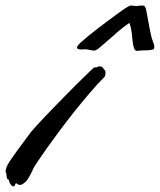

<svg xmlns="http://www.w3.org/2000/svg" viewBox="-124 -652 571 686"><path d="M250 -401.9Q251.5 -400.9 252.2 -397.9Q252.9 -395 252.9 -391.1Q252.9 -387.2 252.2 -383.3Q251.5 -379.4 249 -377Q223.6 -351.6 195.6 -318.6Q167.5 -285.6 139.9 -251Q112.3 -216.3 87.2 -182.4Q62 -148.4 42.2 -120.6Q22.5 -92.8 9.8 -73.7Q-2.9 -54.7 -4.9 -49.8Q-6.3 -46.4 -9.5 -39.8Q-12.7 -33.2 -16.6 -25.9Q-20.5 -18.6 -24.2 -12.7Q-27.8 -6.8 -29.8 -4.9Q-37.6 2.4 -43 5.6Q-48.3 8.8 -53.2 8.8Q-57.6 8.8 -60.8 5.9Q-64 2.9 -66.9 2.9Q-67.9 2.9 -68.6 4.6Q-69.3 6.3 -70.3 8.5Q-71.3 10.7 -72.5 12.5Q-73.7 14.2 -76.2 14.2Q-78.1 14.2 -79.1 13.2Q-85 9.3 -87.4 5.1Q-89.8 1 -90.8 -2.2Q-91.8 -5.4 -92 -7.6Q-92.3 -9.8 -92.8 -9.8Q-97.7 -10.7 -99.4 -16.6Q-101.1 -22.5 -101.1 -30.8Q-101.1 -32.7 -102.5 -34.2Q-104 -35.6 -104 -40Q-104 -44.9 -100.1 -56.2Q-97.2 -64 -86.7 -79.6Q-76.2 -95.2 -63 -113.3Q-49.8 -131.3 -36.4 -149.2Q-22.9 -167 -14.2 -179.2Q-9.8 -185.1 2 -198Q13.7 -210.9 29.8 -228Q45.9 -245.1 65.2 -264.9Q84.5 -284.7 104 -304.7Q123.5 -324.7 142.1 -343.3Q160.6 -361.8 175.8 -376.5Q190.9 -391.1 200.7 -400.6Q210.4 -410.2 212.9 -411.1H215.8Q218.3 -411.1 220.7 -411.4Q223.1 -411.6 226.1 -414.1Q227.5 -414.1 229 -414.6Q230.5 -415 231.9 -415Q234.4 -415 237.1 -414.3Q239.7 -413.6 242.2 -411.1Q246.6 -407.2 246.1 -406Q245.6 -404.8 250 -401.9ZM321.3 -621.1Q326.7 -624 333.3 -628.2Q339.8 -632.3 344.2 -632.3Q346.7 -632.3 354.2 -631.3Q361.8 -630.4 364.3 -630.4Q365.7 -630.4 372.3 -631.3Q378.9 -632.3 380.4 -632.3Q381.3 -632.3 386.2 -632.1Q391.1 -631.8 392.1 -630.4Q395 -626 396.2 -623.5Q397.5 -621.1 398.9 -613.3Q400.4 -605.5 403.3 -589.6Q406.2 -573.7 412.1 -543Q416.5 -518.6 421.9 -505.4Q427.2 -492.2 427.2 -484.4Q427.2 -480 426.3 -478Q425.8 -476.6 422.4 -475.3Q418.9 -474.1 414.1 -473.4Q409.2 -472.7 404.5 -472.4Q399.9 -472.2 397 -472.2Q388.7 -472.2 381.3 -471.7Q374 -471.2 367.2 -470.2Q358.4 -470.2 355 -479.2Q351.6 -488.3 350.1 -502.7Q348.6 -517.1 346.7 -534.9Q344.7 -552.7 338.4 -570.3Q319.3 -557.6 299.6 -540.8Q279.8 -523.9 262.5 -508.3Q245.1 -492.7 231.9 -481.9Q218.8 -471.2 212.4 -471.2Q210.4 -471.2 207 -471.7Q203.6 -472.2 200.2 -472.9Q196.8 -473.6 193.6 -474.1Q190.4 -474.6 189 -475.1Q187.5 -475.1 185.1 -475.6Q182.6 -476.1 181.2 -476.1Q178.2 -476.1 174.8 -475.6Q171.4 -475.1 168 -475.1Q162.1 -475.1 156.7 -476.3Q151.4 -477.5 151.4 -481.9Q151.4 -482.9 151.4 -484.1Q151.4 -485.4 152.3 -486.3Q153.8 -490.2 164.1 -499.8Q174.3 -509.3 189.9 -522.2Q205.6 -535.2 224.4 -549.6Q243.2 -564 261.5 -577.6Q279.8 -591.3 295.7 -602.8Q311.5 -614.3 321.3 -621.1Z"/></svg>

Font: Oregano
Style: Italic
Weight: 400
Italic angle: -12°
Designer: Astigmatic (AOETI)
Foundry: Astigmatic (AOETI)
Version: Version 1.000